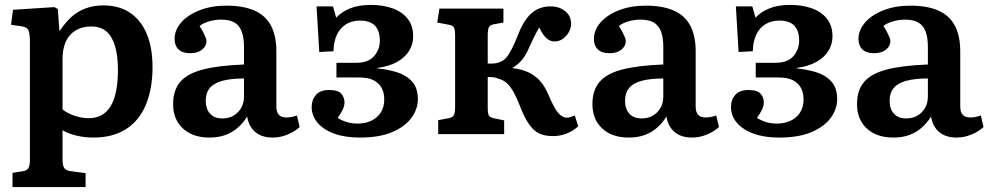

<svg xmlns="http://www.w3.org/2000/svg" viewBox="-20 -547 4034 783"><path d="M31 216V158L74 151Q89 149 95.5 139Q102 129 102 104V-376Q102 -414 95 -425.5Q88 -437 67 -440L25 -446L33 -507L202 -518L216 -510L222 -423H225Q247 -456 272 -478.5Q297 -501 329.5 -513Q362 -525 401 -525Q465 -525 509.5 -495.5Q554 -466 578 -410Q602 -354 602 -273Q602 -185 575 -120Q548 -55 494 -20.5Q440 14 361 14Q325 14 291.5 6Q258 -2 235 -16V103Q235 127 241.5 137.5Q248 148 268 151L329 159V216ZM342 -65Q381 -65 407.5 -86.5Q434 -108 447.5 -151.5Q461 -195 461 -261Q461 -321 448.5 -361Q436 -401 412.5 -420Q389 -439 352 -439Q315 -439 288.5 -423Q262 -407 248.5 -377.5Q235 -348 235 -307V-101Q252 -86 282.5 -75.5Q313 -65 342 -65Z M834 14Q766 14 726 -23Q686 -60 686 -122Q686 -179 715 -213Q744 -247 807.5 -263.5Q871 -280 975 -284V-356Q975 -394 965.5 -419Q956 -444 935.5 -455.5Q915 -467 881 -467Q856 -467 831.5 -459.5Q807 -452 794 -441Q804 -425 810 -413Q816 -401 819 -393.5Q822 -386 822 -379Q822 -359 804 -344.5Q786 -330 756 -330Q724 -330 708 -345.5Q692 -361 692 -388Q692 -425 719.5 -456Q747 -487 795 -505.5Q843 -524 903 -524Q972 -524 1017.5 -504Q1063 -484 1085 -442.5Q1107 -401 1107 -338V-113Q1107 -90 1117 -79Q1127 -68 1148 -68Q1158 -68 1168.5 -70Q1179 -72 1191 -76L1202 -29Q1183 -11 1153 1.5Q1123 14 1093 14Q1047 14 1020.5 -9Q994 -32 988 -72Q972 -46 950 -26.5Q928 -7 899.5 3.5Q871 14 834 14ZM887 -64Q913 -64 932.5 -75.5Q952 -87 963.5 -107Q975 -127 975 -153V-227Q922 -227 887 -217.5Q852 -208 835.5 -188Q819 -168 819 -136Q819 -103 836.5 -83.5Q854 -64 887 -64Z M1447 14Q1387 14 1343 -2Q1299 -18 1275 -46.5Q1251 -75 1251 -111Q1251 -140 1268.5 -160Q1286 -180 1322 -180Q1359 -180 1372 -164.5Q1385 -149 1385 -129Q1385 -117 1378.5 -102Q1372 -87 1357 -66Q1375 -55 1395 -49Q1415 -43 1440 -43Q1467 -43 1491.5 -53.5Q1516 -64 1531.5 -86Q1547 -108 1547 -142Q1547 -170 1535.5 -190Q1524 -210 1502 -220.5Q1480 -231 1445 -231H1352V-291H1434Q1482 -291 1505.5 -318Q1529 -345 1529 -381Q1529 -422 1509 -442.5Q1489 -463 1448 -463Q1415 -463 1391 -448Q1367 -433 1354 -405.5Q1341 -378 1340 -338L1282 -335L1271 -521H1338L1351 -475Q1372 -498 1407 -512.5Q1442 -527 1492 -527Q1542 -527 1581 -513Q1620 -499 1642.5 -470.5Q1665 -442 1665 -399Q1665 -366 1648 -339Q1631 -312 1598.5 -294Q1566 -276 1519 -270V-268Q1561 -264 1598.5 -252.5Q1636 -241 1660 -215Q1684 -189 1684 -143Q1684 -102 1658 -66.5Q1632 -31 1580 -8.5Q1528 14 1447 14Z M2235 8Q2203 8 2180.5 -2Q2158 -12 2139.5 -37.5Q2121 -63 2103 -108Q2088 -147 2075 -170.5Q2062 -194 2047.5 -207.5Q2033 -221 2010 -227Q2002 -231 1992 -232Q1982 -233 1969 -233V-108Q1969 -85 1973.5 -76.5Q1978 -68 1993 -65L2036 -56V0H1767V-57L1810 -65Q1826 -68 1831 -77.5Q1836 -87 1836 -113V-401Q1836 -426 1831 -435Q1826 -444 1811 -446L1763 -455L1772 -512H2033V-455L1994 -448Q1978 -445 1973.5 -435.5Q1969 -426 1969 -401V-288Q1985 -287 1997.5 -288.5Q2010 -290 2021 -295Q2034 -300 2044.5 -312Q2055 -324 2067 -347Q2079 -370 2093 -406Q2109 -447 2128.5 -472.5Q2148 -498 2172 -509.5Q2196 -521 2224 -521Q2261 -521 2285 -501.5Q2309 -482 2309 -450Q2309 -432 2299.5 -415.5Q2290 -399 2275 -388.5Q2260 -378 2242 -378Q2223 -378 2208.5 -391Q2194 -404 2179 -435Q2174 -426 2168 -415.5Q2162 -405 2155.5 -391Q2149 -377 2140 -358Q2127 -326 2111 -305.5Q2095 -285 2071 -271V-269Q2106 -265 2133 -253Q2160 -241 2180.5 -219Q2201 -197 2216 -162Q2239 -107 2256 -87Q2273 -67 2292 -67Q2298 -67 2304.5 -69Q2311 -71 2324 -76L2338 -32Q2318 -13 2291 -2.5Q2264 8 2235 8Z M2544 14Q2476 14 2436 -23Q2396 -60 2396 -122Q2396 -179 2425 -213Q2454 -247 2517.5 -263.5Q2581 -280 2685 -284V-356Q2685 -394 2675.5 -419Q2666 -444 2645.5 -455.5Q2625 -467 2591 -467Q2566 -467 2541.5 -459.5Q2517 -452 2504 -441Q2514 -425 2520 -413Q2526 -401 2529 -393.5Q2532 -386 2532 -379Q2532 -359 2514 -344.5Q2496 -330 2466 -330Q2434 -330 2418 -345.5Q2402 -361 2402 -388Q2402 -425 2429.5 -456Q2457 -487 2505 -505.5Q2553 -524 2613 -524Q2682 -524 2727.5 -504Q2773 -484 2795 -442.5Q2817 -401 2817 -338V-113Q2817 -90 2827 -79Q2837 -68 2858 -68Q2868 -68 2878.5 -70Q2889 -72 2901 -76L2912 -29Q2893 -11 2863 1.5Q2833 14 2803 14Q2757 14 2730.5 -9Q2704 -32 2698 -72Q2682 -46 2660 -26.5Q2638 -7 2609.5 3.5Q2581 14 2544 14ZM2597 -64Q2623 -64 2642.5 -75.5Q2662 -87 2673.5 -107Q2685 -127 2685 -153V-227Q2632 -227 2597 -217.5Q2562 -208 2545.5 -188Q2529 -168 2529 -136Q2529 -103 2546.5 -83.5Q2564 -64 2597 -64Z M3157 14Q3097 14 3053 -2Q3009 -18 2985 -46.5Q2961 -75 2961 -111Q2961 -140 2978.5 -160Q2996 -180 3032 -180Q3069 -180 3082 -164.5Q3095 -149 3095 -129Q3095 -117 3088.5 -102Q3082 -87 3067 -66Q3085 -55 3105 -49Q3125 -43 3150 -43Q3177 -43 3201.5 -53.5Q3226 -64 3241.5 -86Q3257 -108 3257 -142Q3257 -170 3245.5 -190Q3234 -210 3212 -220.5Q3190 -231 3155 -231H3062V-291H3144Q3192 -291 3215.5 -318Q3239 -345 3239 -381Q3239 -422 3219 -442.5Q3199 -463 3158 -463Q3125 -463 3101 -448Q3077 -433 3064 -405.5Q3051 -378 3050 -338L2992 -335L2981 -521H3048L3061 -475Q3082 -498 3117 -512.5Q3152 -527 3202 -527Q3252 -527 3291 -513Q3330 -499 3352.5 -470.5Q3375 -442 3375 -399Q3375 -366 3358 -339Q3341 -312 3308.5 -294Q3276 -276 3229 -270V-268Q3271 -264 3308.5 -252.5Q3346 -241 3370 -215Q3394 -189 3394 -143Q3394 -102 3368 -66.5Q3342 -31 3290 -8.5Q3238 14 3157 14Z M3623 14Q3555 14 3515 -23Q3475 -60 3475 -122Q3475 -179 3504 -213Q3533 -247 3596.5 -263.5Q3660 -280 3764 -284V-356Q3764 -394 3754.5 -419Q3745 -444 3724.5 -455.5Q3704 -467 3670 -467Q3645 -467 3620.5 -459.5Q3596 -452 3583 -441Q3593 -425 3599 -413Q3605 -401 3608 -393.5Q3611 -386 3611 -379Q3611 -359 3593 -344.5Q3575 -330 3545 -330Q3513 -330 3497 -345.5Q3481 -361 3481 -388Q3481 -425 3508.5 -456Q3536 -487 3584 -505.5Q3632 -524 3692 -524Q3761 -524 3806.5 -504Q3852 -484 3874 -442.5Q3896 -401 3896 -338V-113Q3896 -90 3906 -79Q3916 -68 3937 -68Q3947 -68 3957.5 -70Q3968 -72 3980 -76L3991 -29Q3972 -11 3942 1.5Q3912 14 3882 14Q3836 14 3809.5 -9Q3783 -32 3777 -72Q3761 -46 3739 -26.5Q3717 -7 3688.5 3.5Q3660 14 3623 14ZM3676 -64Q3702 -64 3721.5 -75.5Q3741 -87 3752.5 -107Q3764 -127 3764 -153V-227Q3711 -227 3676 -217.5Q3641 -208 3624.5 -188Q3608 -168 3608 -136Q3608 -103 3625.5 -83.5Q3643 -64 3676 -64Z"/></svg>

Font: Literata 18pt SemiBold
Style: Regular
Weight: 600
Designer: Latin by Veronika Burian and Jose Scaglione. Greek by Irene Vlachou. Cyrillic by Vera Evstafieva.
Foundry: TypeTogether
Version: Version 3.103;gftools[0.9.29]